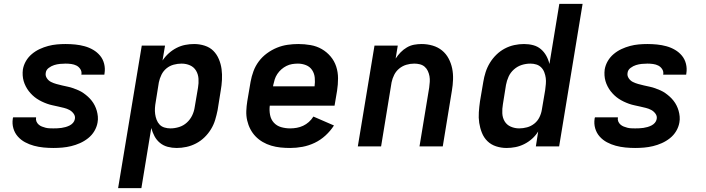

<svg xmlns="http://www.w3.org/2000/svg" viewBox="-20 -755 3640 990"><path d="M255 8Q230 8 204.5 5.5Q179 3 155 -3.5Q131 -10 109.5 -21.5Q88 -33 72 -51Q56 -69 49 -93Q42 -117 46 -143Q46 -145 46.5 -146.5Q47 -148 48 -150H166Q166 -150 166 -149Q166 -148 166 -148Q164 -138 168 -128.5Q172 -119 179.5 -112.5Q187 -106 196 -102.5Q205 -99 214.5 -96.5Q224 -94 234.5 -93.5Q245 -93 255 -93Q266 -93 276.5 -93.5Q287 -94 297.5 -95.5Q308 -97 318.5 -100Q329 -103 339 -108Q349 -113 356.5 -121.5Q364 -130 366 -141Q369 -156 360 -168.5Q351 -181 338 -188Q325 -195 310.5 -198.5Q296 -202 281 -205.5Q266 -209 251.5 -212Q237 -215 223 -220Q209 -225 195.5 -231.5Q182 -238 170 -246Q158 -254 147.5 -264Q137 -274 128.5 -285Q120 -296 113 -309.5Q106 -323 102 -337Q98 -351 97 -366Q96 -381 98 -397Q102 -420 114 -440.5Q126 -461 144.5 -476.5Q163 -492 184.5 -502Q206 -512 228.5 -518Q251 -524 273.5 -526Q296 -528 318 -528Q343 -528 368 -525.5Q393 -523 416.5 -516.5Q440 -510 460.5 -498Q481 -486 496 -468Q511 -450 517 -426Q523 -402 519 -377Q519 -375 518.5 -373.5Q518 -372 518 -370H399Q399 -370 399.5 -371Q400 -372 400 -372Q402 -387 394 -399Q386 -411 374 -417Q362 -423 347.5 -425Q333 -427 318 -427Q304 -427 289 -425.5Q274 -424 259.5 -419.5Q245 -415 231.5 -405Q218 -395 216 -380Q213 -365 221.5 -352Q230 -339 243 -332.5Q256 -326 270.5 -322Q285 -318 300 -314.5Q315 -311 329.5 -308Q344 -305 358 -300Q372 -295 385.5 -289Q399 -283 411 -274.5Q423 -266 433.5 -256.5Q444 -247 453 -235.5Q462 -224 468.5 -211Q475 -198 479 -184Q483 -170 484.5 -154.5Q486 -139 483 -123Q479 -100 466.5 -79Q454 -58 434.5 -42.5Q415 -27 392.5 -17Q370 -7 347 -1.5Q324 4 301 6Q278 8 255 8Z M589 215 711 -520H831L818 -443Q832 -464 850.5 -480.5Q869 -497 890.5 -508Q912 -519 935 -523.5Q958 -528 981 -528Q1009 -528 1035.5 -519.5Q1062 -511 1080 -493Q1098 -475 1108.5 -450Q1119 -425 1122.5 -398.5Q1126 -372 1124.5 -343.5Q1123 -315 1118 -287L1102 -187Q1097 -162 1089.5 -137Q1082 -112 1068 -89Q1054 -66 1034.5 -47Q1015 -28 991 -15.5Q967 -3 941.5 2.5Q916 8 891 8Q867 8 844.5 2Q822 -4 804.5 -18.5Q787 -33 776.5 -53Q766 -73 760 -95L709 215ZM859 -93Q881 -93 903.5 -100Q926 -107 943.5 -123Q961 -139 971 -160Q981 -181 984 -203L1001 -303Q1005 -326 1003.5 -349Q1002 -372 991 -390.5Q980 -409 960 -418Q940 -427 916 -427Q896 -427 875.5 -421.5Q855 -416 838.5 -402.5Q822 -389 812.5 -369.5Q803 -350 799 -330L783 -230Q780 -214 779 -198Q778 -182 780 -167Q782 -152 787.5 -137.5Q793 -123 803 -112.5Q813 -102 828 -97.5Q843 -93 859 -93Z M1476 8Q1451 8 1426.5 5.5Q1402 3 1378.5 -4Q1355 -11 1334.5 -23Q1314 -35 1298 -51.5Q1282 -68 1271 -89Q1260 -110 1254.5 -134Q1249 -158 1250 -183Q1251 -208 1255 -233L1272 -333Q1277 -361 1287 -388Q1297 -415 1314.5 -438.5Q1332 -462 1356.5 -480Q1381 -498 1408 -509Q1435 -520 1463 -524Q1491 -528 1518 -528Q1550 -528 1581.5 -522.5Q1613 -517 1639 -502Q1665 -487 1684.5 -464Q1704 -441 1713.5 -412Q1723 -383 1723 -351Q1723 -319 1718 -287L1705 -210H1371Q1368 -186 1372.5 -162.5Q1377 -139 1392 -122.5Q1407 -106 1429.5 -99.5Q1452 -93 1476 -93Q1493 -93 1510 -96Q1527 -99 1543 -106.5Q1559 -114 1572.5 -126Q1586 -138 1596 -154L1702 -108Q1684 -80 1658.5 -56.5Q1633 -33 1602.5 -18.5Q1572 -4 1540 2Q1508 8 1476 8ZM1602 -310Q1605 -332 1603 -354Q1601 -376 1589.5 -393.5Q1578 -411 1558 -419Q1538 -427 1516 -427Q1501 -427 1486 -424.5Q1471 -422 1457 -415Q1443 -408 1431 -397.5Q1419 -387 1410 -373.5Q1401 -360 1396.5 -345.5Q1392 -331 1389 -317L1388 -310Z M1825 0 1911 -520H2031L2020 -453Q2031 -470 2045.5 -485Q2060 -500 2078 -510.5Q2096 -521 2115.5 -524.5Q2135 -528 2154 -528Q2183 -528 2210.5 -520Q2238 -512 2259 -495Q2280 -478 2293 -453.5Q2306 -429 2311.5 -402Q2317 -375 2316 -345.5Q2315 -316 2310 -287L2263 0H2143L2193 -303Q2195 -318 2196 -333Q2197 -348 2194.5 -362Q2192 -376 2186 -389Q2180 -402 2169.5 -411Q2159 -420 2145 -423.5Q2131 -427 2116 -427Q2095 -427 2075 -421Q2055 -415 2038.5 -401.5Q2022 -388 2012.5 -369Q2003 -350 1999 -330L1945 0Z M2592 8Q2564 8 2538 -0.5Q2512 -9 2493.5 -27Q2475 -45 2465 -70Q2455 -95 2451 -121.5Q2447 -148 2449 -176.5Q2451 -205 2455 -233L2472 -333Q2476 -358 2484 -383Q2492 -408 2506 -431Q2520 -454 2539.5 -473Q2559 -492 2582.5 -504.5Q2606 -517 2631.5 -522.5Q2657 -528 2682 -528Q2707 -528 2729.5 -522Q2752 -516 2769 -501.5Q2786 -487 2797 -467Q2808 -447 2813 -425L2864 -735H2984L2863 0H2743L2755 -77Q2742 -56 2723.5 -39.5Q2705 -23 2683 -12Q2661 -1 2638 3.5Q2615 8 2592 8ZM2657 -93Q2677 -93 2697.5 -98.5Q2718 -104 2735 -117.5Q2752 -131 2761.5 -150.5Q2771 -170 2774 -190L2791 -290Q2793 -306 2794.5 -322Q2796 -338 2794 -353Q2792 -368 2786.5 -382.5Q2781 -397 2770.5 -407.5Q2760 -418 2745.5 -422.5Q2731 -427 2715 -427Q2692 -427 2670 -420Q2648 -413 2630 -397Q2612 -381 2602.5 -360Q2593 -339 2589 -317L2573 -217Q2569 -194 2570 -171Q2571 -148 2582 -129.5Q2593 -111 2613.5 -102Q2634 -93 2657 -93Z M3255 8Q3230 8 3204.5 5.5Q3179 3 3155 -3.5Q3131 -10 3109.5 -21.5Q3088 -33 3072 -51Q3056 -69 3049 -93Q3042 -117 3046 -143Q3046 -145 3046.5 -146.5Q3047 -148 3048 -150H3166Q3166 -150 3166 -149Q3166 -148 3166 -148Q3164 -138 3168 -128.5Q3172 -119 3179.5 -112.5Q3187 -106 3196 -102.5Q3205 -99 3214.5 -96.5Q3224 -94 3234.5 -93.5Q3245 -93 3255 -93Q3266 -93 3276.5 -93.5Q3287 -94 3297.5 -95.5Q3308 -97 3318.5 -100Q3329 -103 3339 -108Q3349 -113 3356.5 -121.5Q3364 -130 3366 -141Q3369 -156 3360 -168.5Q3351 -181 3338 -188Q3325 -195 3310.5 -198.5Q3296 -202 3281 -205.5Q3266 -209 3251.5 -212Q3237 -215 3223 -220Q3209 -225 3195.5 -231.5Q3182 -238 3170 -246Q3158 -254 3147.5 -264Q3137 -274 3128.5 -285Q3120 -296 3113 -309.5Q3106 -323 3102 -337Q3098 -351 3097 -366Q3096 -381 3098 -397Q3102 -420 3114 -440.5Q3126 -461 3144.5 -476.5Q3163 -492 3184.5 -502Q3206 -512 3228.5 -518Q3251 -524 3273.5 -526Q3296 -528 3318 -528Q3343 -528 3368 -525.5Q3393 -523 3416.5 -516.5Q3440 -510 3460.5 -498Q3481 -486 3496 -468Q3511 -450 3517 -426Q3523 -402 3519 -377Q3519 -375 3518.5 -373.5Q3518 -372 3518 -370H3399Q3399 -370 3399.5 -371Q3400 -372 3400 -372Q3402 -387 3394 -399Q3386 -411 3374 -417Q3362 -423 3347.5 -425Q3333 -427 3318 -427Q3304 -427 3289 -425.5Q3274 -424 3259.5 -419.5Q3245 -415 3231.5 -405Q3218 -395 3216 -380Q3213 -365 3221.5 -352Q3230 -339 3243 -332.5Q3256 -326 3270.5 -322Q3285 -318 3300 -314.5Q3315 -311 3329.5 -308Q3344 -305 3358 -300Q3372 -295 3385.5 -289Q3399 -283 3411 -274.5Q3423 -266 3433.5 -256.5Q3444 -247 3453 -235.5Q3462 -224 3468.5 -211Q3475 -198 3479 -184Q3483 -170 3484.5 -154.5Q3486 -139 3483 -123Q3479 -100 3466.5 -79Q3454 -58 3434.5 -42.5Q3415 -27 3392.5 -17Q3370 -7 3347 -1.5Q3324 4 3301 6Q3278 8 3255 8Z"/></svg>

Font: Zed Sans Extended
Style: Bold Italic
Weight: 700
Width: 7
Italic angle: -9°
Designer: Belleve Invis
Foundry: Belleve Invis
Version: Version 1.0.0; ttfautohint (v1.8.4)